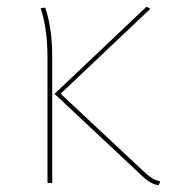

<svg xmlns="http://www.w3.org/2000/svg" viewBox="-20 -543 516 570"><path d="M426.4 -517 415 -523.1 141.9 -264.4 392.6 -29.4C415.4 -7.7 427.1 2.9 451.3 6.9L455.7 -4.6C434.6 -9 423.7 -18.3 402.1 -38.3L159.9 -264.8ZM114.3 -520.4 100.7 -518.7C113.3 -480.4 121 -433.1 121 -371.7V0H135V-372.4C135 -441.4 126.4 -482.6 114.3 -520.4Z"/></svg>

Font: Fira Sans Hair
Style: Regular
Weight: 100
Designer: bBox Type GmbH & Carrois Corporate GbR & Edenspiekermann AG
Foundry: bBox Type GmbH & Carrois Corporate GbR & Edenspiekermann AG
Version: Version 4.300;PS 004.300;hotconv 1.0.88;makeotf.lib2.5.64775